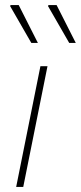

<svg xmlns="http://www.w3.org/2000/svg" viewBox="-20 -740 320 760"><path d="M44 0 140 -478H168L72 0ZM104 -570 20 -716 22 -720H54L130 -570ZM254 -570 170 -716 172 -720H204L280 -570Z"/></svg>

Font: Source Sans 3 ExtraLight ExtraLight
Style: Italic
Weight: 250
Italic angle: -11°
Version: Version 3.052;hotconv 1.1.0;makeotfexe 2.6.0